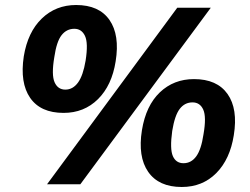

<svg xmlns="http://www.w3.org/2000/svg" viewBox="-20 -736 998 767"><path d="M234 -285Q142 -285 100.5 -345Q59 -405 75 -511Q91 -608 147 -662Q203 -716 284 -716Q376 -716 417.5 -656Q459 -596 442 -491Q427 -395 371.5 -340Q316 -285 234 -285ZM301 0H168L688 -705H822ZM241 -378Q271 -378 291.5 -406Q312 -434 322 -494Q333 -564 319.5 -592.5Q306 -621 277 -621Q246 -621 226 -595.5Q206 -570 197 -508Q185 -437 198 -407.5Q211 -378 241 -378ZM706 11Q614 11 572 -49.5Q530 -110 547 -216Q563 -314 618.5 -367Q674 -420 755 -420Q847 -420 889 -360.5Q931 -301 914 -196Q899 -100 844 -44.5Q789 11 706 11ZM713 -84Q744 -84 764 -111.5Q784 -139 793 -200Q805 -269 792 -298Q779 -327 749 -327Q718 -327 698 -301Q678 -275 668 -213Q658 -141 670.5 -112.5Q683 -84 713 -84Z"/></svg>

Font: Winston
Style: Bold Italic
Weight: 700
Italic angle: -9°
Designer: Original fonts by Vernon Adams / Changes by Cristiano Sobral
Foundry: Original fonts by Vernon Adams / Changes by Cristiano Sobral
Version: Version 2.503;July 17, 2020;FontCreator 13.0.0.2655 64-bit